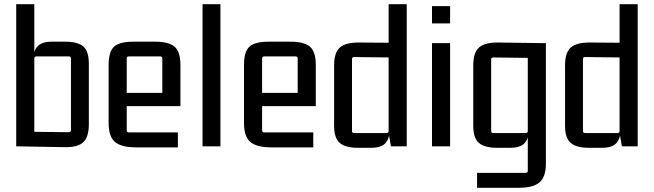

<svg xmlns="http://www.w3.org/2000/svg" viewBox="-20 -695 3105 912"><path d="M281 4 57 0V-675H143V-427L137 -402Q137 -451 157.5 -474Q178 -497 226 -497H290Q349 -497 375.5 -474.5Q402 -452 402 -392V-105Q402 -43 374.5 -18.5Q347 6 281 4ZM143 -417V-58L132 -69L307 -67Q317 -67 317 -77V-417Q317 -427 307 -427H153Q143 -427 143 -417Z M825 5H625Q557 5 526.5 -20.5Q496 -46 496 -110V-386Q496 -450 522 -473.5Q548 -497 613 -497H716Q781 -497 809 -473.5Q837 -450 837 -386V-191H571V-254H751V-417Q751 -427 741 -427H592Q582 -427 582 -417V-76Q582 -66 592 -66H825Z M1027 0H942V-675H1027Z M1468 5H1268Q1200 5 1169.5 -20.5Q1139 -46 1139 -110V-386Q1139 -450 1165 -473.5Q1191 -497 1256 -497H1359Q1424 -497 1452 -473.5Q1480 -450 1480 -386V-191H1214V-254H1394V-417Q1394 -427 1384 -427H1235Q1225 -427 1225 -417V-76Q1225 -66 1235 -66H1468Z M1826 -675H1912V0H1837L1826 -63L1832 -88Q1832 -40 1812 -16.5Q1792 7 1743 7H1679Q1621 7 1594 -16Q1567 -39 1567 -98V-384Q1567 -446 1595 -470Q1623 -494 1688 -493L1826 -492ZM1826 -73V-433L1837 -422L1662 -424Q1652 -424 1652 -414V-73Q1652 -63 1662 -63H1816Q1826 -63 1826 -73Z M2118 0H2032V-490H2118ZM2118 -584H2032V-666H2118Z M2487 -73V-431L2498 -420L2323 -422Q2313 -422 2313 -412V-73Q2313 -63 2323 -63H2477Q2487 -63 2487 -73ZM2477 126Q2487 126 2487 116V-63L2493 -88Q2493 -40 2473 -16.5Q2453 7 2404 7H2340Q2282 7 2255 -16Q2228 -39 2228 -98V-384Q2228 -446 2256 -470Q2284 -494 2349 -493L2573 -490V82Q2573 145 2543 171Q2513 197 2444 197H2246V126Z M2923 -675H3009V0H2934L2923 -63L2929 -88Q2929 -40 2909 -16.5Q2889 7 2840 7H2776Q2718 7 2691 -16Q2664 -39 2664 -98V-384Q2664 -446 2692 -470Q2720 -494 2785 -493L2923 -492ZM2923 -73V-433L2934 -422L2759 -424Q2749 -424 2749 -414V-73Q2749 -63 2759 -63H2913Q2923 -63 2923 -73Z"/></svg>

Font: Gemunu Libre ExtraLight Medium
Style: Regular
Weight: 500
Version: Version 1.100